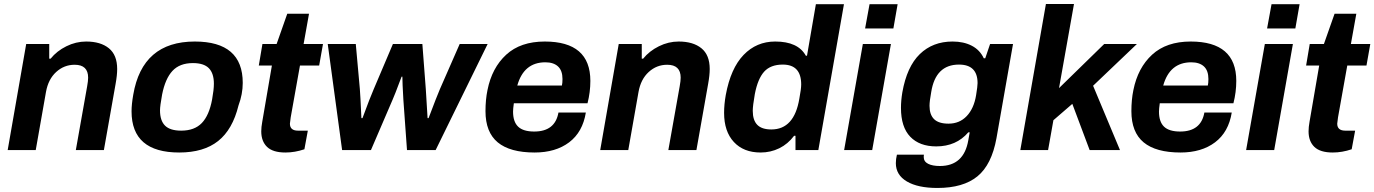

<svg xmlns="http://www.w3.org/2000/svg" viewBox="-20 -744 6814 952"><path d="M18.1 0 109.9 -525.9H224.1V-453.1H231Q261.7 -491.2 309.1 -514.6Q356.4 -538.1 407.2 -538.1Q479 -538.1 520 -504.6Q561 -471.2 561 -401.9Q561 -371.1 553.2 -328.1L495.1 0H356L412.1 -315.9Q417 -342.8 417 -358.9Q417 -422.9 350.1 -422.9Q297.9 -422.9 258.5 -387Q219.2 -351.1 208 -288.1L157.2 0Z M868.7 12.2Q632.3 12.2 632.3 -191.9Q632.3 -226.6 640.6 -273.9Q685.5 -538.1 945.8 -538.1Q1183.6 -538.1 1183.6 -333Q1183.6 -277.3 1162.6 -221.2Q1133.3 -101.6 1061.5 -44.7Q989.7 12.2 868.7 12.2ZM878.4 -96.2Q944.3 -96.2 980.7 -134Q1017.1 -171.9 1031.7 -251Q1040.5 -299.3 1040.5 -329.1Q1040.5 -380.4 1015.6 -405.8Q990.7 -431.2 936.5 -431.2Q871.1 -431.2 835.2 -392.6Q799.3 -354 783.7 -274.9Q773.4 -218.8 773.4 -196.8Q773.4 -145.5 798.6 -120.8Q823.7 -96.2 878.4 -96.2Z M1395.5 12.2Q1333 12.2 1304.2 -15.6Q1275.4 -43.5 1275.4 -92.8Q1275.4 -113.8 1280.3 -140.1L1328.1 -418.9H1263.2L1281.2 -525.9H1351.6L1404.3 -675.8H1512.2L1485.4 -525.9H1581.5L1562.5 -418.9H1467.3L1421.4 -162.1Q1417.5 -134.8 1417.5 -130.9Q1417.5 -96.2 1457.5 -96.2H1506.3L1489.3 -3.9Q1441.9 12.2 1395.5 12.2Z M1676.3 0 1605 -525.9H1744.1L1764.2 -303.2Q1766.6 -276.4 1772 -158.2H1777.3Q1815.4 -261.7 1833 -301.8L1928.2 -525.9H2074.2L2091.3 -301.8Q2099.1 -175.3 2100.1 -158.2H2105Q2146.5 -268.1 2161.1 -301.8L2259.3 -525.9H2397.9L2140.1 0H1998L1980 -250Q1975.1 -333 1975.1 -363.8H1971.2Q1967.8 -355 1958.7 -331.1Q1949.7 -307.1 1941.7 -286.4Q1933.6 -265.6 1927.2 -251L1819.3 0Z M2630.9 12.2Q2508.8 12.2 2448 -38.1Q2387.2 -88.4 2387.2 -192.9Q2387.2 -249.5 2397 -296.9Q2418.9 -407.7 2490 -472.9Q2561 -538.1 2681.2 -538.1Q2907.2 -538.1 2907.2 -342.8Q2907.2 -287.1 2893.1 -231.9H2527.8Q2523.9 -203.6 2523.9 -190.9Q2523.9 -140.1 2549.1 -116Q2574.2 -91.8 2628.9 -91.8Q2732.4 -91.8 2749 -186H2884.8Q2869.1 -88.9 2802 -38.3Q2734.9 12.2 2630.9 12.2ZM2544.9 -319.8H2766.1Q2769 -332 2769 -352.1Q2769 -394 2746.8 -414.6Q2724.6 -435.1 2684.1 -435.1Q2577.1 -435.1 2544.9 -319.8Z M2956.1 0 3047.9 -525.9H3162.1V-453.1H3168.9Q3199.7 -491.2 3247.1 -514.6Q3294.4 -538.1 3345.2 -538.1Q3417 -538.1 3458 -504.6Q3499 -471.2 3499 -401.9Q3499 -371.1 3491.2 -328.1L3433.1 0H3293.9L3350.1 -315.9Q3355 -342.8 3355 -358.9Q3355 -422.9 3288.1 -422.9Q3235.8 -422.9 3196.5 -387Q3157.2 -351.1 3146 -288.1L3095.2 0Z M3751.5 12.2Q3667 12.2 3618.7 -40Q3570.3 -92.3 3570.3 -184.1Q3570.3 -226.1 3578.6 -272.9Q3603 -405.3 3667 -471.7Q3731 -538.1 3823.7 -538.1Q3937 -538.1 3975.6 -467.8H3981.4L4025.4 -723.1H4164.6L4037.6 0H3924.3V-70.8H3917.5Q3886.7 -29.8 3843.8 -8.8Q3800.8 12.2 3751.5 12.2ZM3804.7 -102.1Q3918 -102.1 3943.4 -254.9Q3952.6 -303.7 3952.6 -325.2Q3952.6 -423.8 3861.3 -423.8Q3800.8 -423.8 3769 -388.7Q3737.3 -353.5 3722.7 -277.8Q3712.4 -218.8 3712.4 -194.8Q3712.4 -147.9 3734.9 -125Q3757.3 -102.1 3804.7 -102.1Z M4269.5 -603 4291.5 -723.1H4430.7L4409.7 -603ZM4165.5 0 4258.3 -525.9H4397.5L4304.7 0Z M4627.9 188Q4531.2 188 4476.6 155.8Q4421.9 123.5 4421.9 64.9Q4421.9 44.9 4427.2 22.9H4561Q4560.1 27.8 4560.1 34.2Q4560.1 57.1 4581.8 68.1Q4603.5 79.1 4640.1 79.1Q4759.3 79.1 4781.2 -48.8Q4782.7 -56.2 4784.9 -69.8Q4787.1 -83.5 4788.1 -87.9H4781.2Q4721.7 -18.1 4622.1 -18.1Q4539.6 -18.1 4493.4 -65.9Q4447.3 -113.8 4447.3 -209Q4447.3 -245.6 4454.1 -286.1Q4476.6 -413.6 4540.8 -475.8Q4605 -538.1 4703.1 -538.1Q4758.3 -538.1 4798.3 -517.3Q4838.4 -496.6 4857.9 -455.1H4865.2L4889.2 -525.9H5002.9L4920.9 -59.1Q4897 72.8 4826.4 130.4Q4755.9 188 4627.9 188ZM4683.1 -130.9Q4737.8 -130.9 4773.4 -168.5Q4809.1 -206.1 4819.8 -272Q4827.1 -316.4 4827.1 -332Q4827.1 -423.8 4734.9 -423.8Q4618.7 -423.8 4597.2 -287.1Q4588.9 -242.2 4588.9 -219.2Q4588.9 -175.3 4611.6 -153.1Q4634.3 -130.9 4683.1 -130.9Z M5039.1 0 5166 -724.1H5305.2L5231 -307.1L5455.1 -525.9H5617.2L5399.9 -318.8L5533.2 0H5382.8L5296.9 -229L5203.1 -147.9L5176.8 0Z M5833.5 12.2Q5711.4 12.2 5650.6 -38.1Q5589.8 -88.4 5589.8 -192.9Q5589.8 -249.5 5599.6 -296.9Q5621.6 -407.7 5692.6 -472.9Q5763.7 -538.1 5883.8 -538.1Q6109.9 -538.1 6109.9 -342.8Q6109.9 -287.1 6095.7 -231.9H5730.5Q5726.6 -203.6 5726.6 -190.9Q5726.6 -140.1 5751.7 -116Q5776.9 -91.8 5831.5 -91.8Q5935.1 -91.8 5951.7 -186H6087.4Q6071.8 -88.9 6004.6 -38.3Q5937.5 12.2 5833.5 12.2ZM5747.6 -319.8H5968.8Q5971.7 -332 5971.7 -352.1Q5971.7 -394 5949.5 -414.6Q5927.2 -435.1 5886.7 -435.1Q5779.8 -435.1 5747.6 -319.8Z M6262.7 -603 6284.7 -723.1H6423.8L6402.8 -603ZM6158.7 0 6251.5 -525.9H6390.6L6297.9 0Z M6588.4 12.2Q6525.9 12.2 6497.1 -15.6Q6468.3 -43.5 6468.3 -92.8Q6468.3 -113.8 6473.1 -140.1L6521 -418.9H6456.1L6474.1 -525.9H6544.4L6597.2 -675.8H6705.1L6678.2 -525.9H6774.4L6755.4 -418.9H6660.2L6614.3 -162.1Q6610.4 -134.8 6610.4 -130.9Q6610.4 -96.2 6650.4 -96.2H6699.2L6682.1 -3.9Q6634.8 12.2 6588.4 12.2Z"/></svg>

Font: Archivo
Style: Bold Italic
Weight: 700
Italic angle: -10°
Designer: Hector Gatti
Foundry: Omnibus-Type
Version: Version 2.001